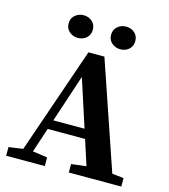

<svg xmlns="http://www.w3.org/2000/svg" viewBox="-115 -874 848 965"><g transform="rotate(15 308.5 -391.5)"><path d="M7 0V-45L100 -58H117L208 -45V0ZM62 0 272 -609H355L563 0H428L272 -481L113 0ZM155 -184 171 -233H419L437 -184ZM333 0V-44L441 -57H489L606 -44V0ZM201 -665Q176 -665 157 -681Q138 -697 138 -724Q138 -751 157 -767Q176 -783 201 -783Q227 -783 245.5 -767Q264 -751 264 -724Q264 -697 245.5 -681Q227 -665 201 -665ZM422 -665Q397 -665 378 -681Q359 -697 359 -724Q359 -751 378 -767Q397 -783 422 -783Q448 -783 466.5 -767Q485 -751 485 -724Q485 -697 466.5 -681Q448 -665 422 -665Z"/></g></svg>

Font: Lisu Bosa Black
Style: Regular
Weight: 900
Designer: David Morse, Annie Olsen, Victor Gaultney, Frank Grießhammer (Latin)
Foundry: SIL International
Version: Version 2.000